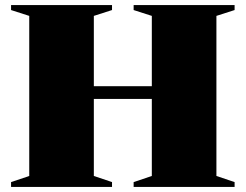

<svg xmlns="http://www.w3.org/2000/svg" viewBox="-20 -735 966 755"><path d="M349 -43 420.5 -19V0H23.5V-19L95 -43V-672.5L23.5 -695.5V-715H420.5V-695.5L349 -672.5V-396H577V-672.5L505.5 -695.5V-715H902.5V-695.5L831 -672.5V-43L902.5 -19V0H505.5V-19L577 -43V-346H349Z"/></svg>

Font: Newsreader 72pt ExtraBold
Style: Regular
Weight: 800
Designer: Hugues Gentile
Foundry: Production Type
Version: Version 1.003; ttfautohint (v1.8.3)